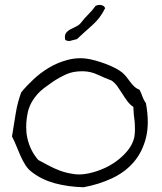

<svg xmlns="http://www.w3.org/2000/svg" viewBox="-20 -749 680 805"><path d="M591.8 -316.4Q599.6 -274.4 599.6 -238.3Q599.6 -204.1 592.8 -174.8Q578.1 -113.3 541.5 -70.3Q504.9 -27.3 449.7 -1.5Q394.5 24.4 330.1 36.1Q264.6 34.2 210.4 19.5Q156.2 4.9 115.2 -26.4Q97.7 -39.1 86.4 -57.1Q75.2 -75.2 66.4 -94.7Q57.6 -114.3 49.3 -135.3Q41 -156.2 30.3 -176.8Q38.1 -225.6 45.9 -273.4Q53.7 -321.3 69.3 -362.3Q91.8 -389.6 121.1 -417Q150.4 -444.3 185.5 -465.3Q220.7 -486.3 260.7 -497.1Q288.1 -504.9 317.4 -504.9Q330.1 -504.9 343.8 -502.9Q359.4 -501 380.4 -495.1Q401.4 -489.3 422.4 -481.4Q443.4 -473.6 462.4 -463.9Q481.4 -454.1 493.2 -444.3Q502.9 -435.5 510.7 -425.8Q518.6 -416 525.9 -405.8Q533.2 -395.5 542.5 -386.7Q551.8 -377.9 565.4 -372.1Q572.3 -358.4 577.6 -343.3Q583 -328.1 591.8 -316.4ZM543 -172.9Q545.9 -190.4 545.9 -208Q545.9 -221.7 544.9 -236.3Q540 -269.5 539.1 -300.8Q524.4 -310.5 513.7 -325.2Q502.9 -339.8 493.2 -355.5Q483.4 -371.1 473.1 -385.7Q462.9 -400.4 448.2 -411.1Q417 -422.9 389.2 -436Q361.3 -449.2 330.1 -450.2H324.2Q285.2 -450.2 257.8 -437.5Q227.5 -423.8 200.2 -405.3Q180.7 -391.6 165 -379.9Q149.4 -368.2 137.2 -354.5Q125 -340.8 115.2 -324.7Q105.5 -308.6 98.6 -287.1Q89.8 -250 89.8 -216.8Q89.8 -192.4 94.7 -169.9Q106.4 -117.2 140.6 -78.1Q161.1 -67.4 183.6 -55.2Q206.1 -43 231 -33.7Q255.9 -24.4 282.2 -20.5Q295.9 -17.6 310.5 -17.6Q323.2 -17.6 336.9 -19.5Q370.1 -24.4 404.3 -38.1Q438.5 -51.8 466.8 -72.3Q495.1 -92.8 515.6 -118.2Q536.1 -143.6 543 -172.9ZM420.9 -714.8Q400.4 -672.9 367.7 -644Q335 -615.2 302.7 -585Q292 -582 279.3 -579.1Q274.4 -577.1 269.5 -577.1Q261.7 -577.1 253.9 -581.1Q252 -587.9 252 -594.7Q252 -602.5 255.9 -609.4Q262.7 -619.1 274.4 -625.5Q286.1 -631.8 298.8 -637.7Q311.5 -643.6 319.3 -653.3Q334 -672.9 350.6 -689Q367.2 -705.1 380.9 -724.6Q389.6 -728.5 398.4 -728.5Q401.4 -728.5 405.3 -727.5Q416 -725.6 420.9 -714.8Z"/></svg>

Font: Crafty Girls
Style: Regular
Weight: 400
Designer: Crystal Kluge
Foundry: Font Diner, Inc DBA Tart Workshop
Version: Version 1.000